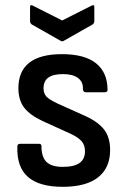

<svg xmlns="http://www.w3.org/2000/svg" viewBox="-20 -710 485 741"><path d="M222 11Q131 11 87.5 -27.5Q44 -66 47 -145Q47 -155 58 -155H131Q140 -155 140 -146Q140 -104 159.5 -85Q179 -66 222 -66Q266 -66 287 -81Q308 -96 308 -126Q308 -150 295 -165Q282 -180 252 -194L144 -243Q95 -266 73 -295Q51 -324 51 -370Q51 -435 93 -468Q135 -501 219 -501Q307 -501 351 -465.5Q395 -430 395 -363Q395 -354 384 -354H311Q300 -354 300 -368Q301 -394 281 -409Q261 -424 223 -424Q185 -424 166.5 -410.5Q148 -397 148 -370Q148 -349 159.5 -337Q171 -325 203 -310L310 -262Q360 -239 382.5 -209Q405 -179 405 -131Q405 -62 358.5 -25.5Q312 11 222 11ZM213 -553 102 -616Q96 -621 96 -629V-683Q96 -689 99 -690Q102 -691 107 -688L220 -631L333 -688Q344 -694 344 -683V-629Q344 -621 338 -616L227 -553Q221 -548 213 -553Z"/></svg>

Font: Sofia Sans Semi Condensed SemiBold
Style: Regular
Weight: 600
Designer: Botio Nikoltchev, Ani Petrova
Foundry: lettersoup
Version: Version 4.100